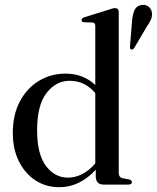

<svg xmlns="http://www.w3.org/2000/svg" viewBox="-20 -771 655 802"><path d="M33.5 -215.5Q33.5 -292 63.2 -347.8Q93 -403.5 143 -433.5Q193 -463.5 253 -463.5Q291.5 -463.5 322.8 -451.2Q354 -439 378 -416V-662.5Q378 -676 367 -677L330.5 -678Q320.5 -679 320.5 -687Q320.5 -694.5 332.5 -699L432.5 -730Q451.5 -737 460 -737Q476 -737 476 -720.5V-49Q476 -30 492.5 -26.5L519 -21.5Q531 -18.5 531 -10.5Q531 0 516.5 0H413Q380 0 380 -35V-62Q312.5 11 228 11Q172 11 128.2 -17.5Q84.5 -46 59 -97Q33.5 -148 33.5 -215.5ZM135 -226Q135 -128 171.5 -78.5Q208 -29 264 -29Q293.5 -29 322.8 -43.5Q352 -58 378 -88.5V-382Q335 -433.5 271 -433.5Q214 -433.5 174.5 -382.8Q135 -332 135 -226ZM531.5 -682.5Q534 -712 542.2 -729.5Q550.5 -747 570.5 -750Q588 -753 599.8 -743.8Q611.5 -734.5 614 -721Q617 -705 610.8 -690Q604.5 -675 593 -659.5L540 -569.5Q534.5 -562.5 527.5 -564.5Q523.5 -566.5 523 -570Q522.5 -573.5 523 -577.5Z"/></svg>

Font: Fraunces 72pt S000
Style: Regular
Weight: 400
Version: Version 1.000; ttfautohint (v1.8.3)